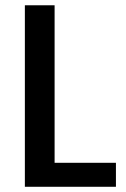

<svg xmlns="http://www.w3.org/2000/svg" viewBox="-20 -715 484 735"><path d="M75.2 0V-694.8H189V-91.8H423.8V0Z"/></svg>

Font: Poppins Medium
Style: Regular
Weight: 500
Designer: Ninad Kale (Devanagari), Jonny Pinhorn (Latin)
Foundry: Indian Type Foundry
Version: 4.004